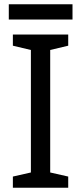

<svg xmlns="http://www.w3.org/2000/svg" viewBox="-20 -875 379 895"><path d="M298 0H40V-52L124 -71V-642L40 -662V-714H298V-662L214 -642V-71L298 -52ZM318 -855V-784H21V-855Z"/></svg>

Font: Noto Sans Cypro Minoan
Style: Regular
Weight: 400
Designer: David Williams
Foundry: David Williams
Version: Version 1.503; ttfautohint (v1.8.4.7-5d5b)